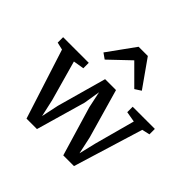

<svg xmlns="http://www.w3.org/2000/svg" viewBox="-217 -1079 1295 1295"><g transform="rotate(45 430.5 -431.5)"><path d="M0 0ZM398.9 -869.6H486.8L624 -675.3L580.1 -647L442.9 -784.2L298.3 -646.5L258.3 -674.8ZM-6.8 -503.4V-555.2H237.8V-503.4L160.6 -490.7L241.2 -203.1L269 -78.6L295.4 -203.1L393.6 -555.2H497.6L598.1 -203.6L625 -79.6L654.3 -202.1L732.4 -490.2L656.7 -503.4V-555.2H868.2V-503.4L812.5 -490.7L659.7 7.8H557.6L452.1 -346.2L427.2 -463.9L408.2 -346.2L306.6 7.8H207L46.9 -490.7Z"/></g></svg>

Font: Merriweather
Style: Regular
Weight: 400
Designer: Eben Sorkin
Foundry: Eben Sorkin
Version: Version 1.584; ttfautohint (v1.6)